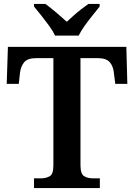

<svg xmlns="http://www.w3.org/2000/svg" viewBox="-20 -951 678 971"><path d="M152 0V-49H187Q212 -49 231 -59.5Q250 -70 250 -115V-657H164Q119 -657 102 -636Q85 -615 81 -582L75 -527H14L20 -714H619L624 -527H563L556 -582Q553 -615 535.5 -636Q518 -657 473 -657H387V-116Q387 -72 405 -60.5Q423 -49 450 -49H485V0ZM258 -771Q248 -794 228.5 -820.5Q209 -847 188.5 -873Q168 -899 152 -918V-931H210Q233 -914 264 -888Q295 -862 318 -841Q333 -855 352 -872Q371 -889 391 -904.5Q411 -920 427 -931H484V-918Q469 -899 448 -873Q427 -847 408 -820.5Q389 -794 378 -771Z"/></svg>

Font: Noto Serif Vithkuqi SemiBold
Style: Regular
Weight: 600
Version: Version 1.005